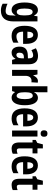

<svg xmlns="http://www.w3.org/2000/svg" viewBox="1524 -2324 1041 4128"><g transform="rotate(90 2044.0 -260.5)"><path d="M197 -556C91 -556 34 -450 34 -269C34 -98 89 10 191 10C237 10 276 -7 312 -73H316C313 -51 312 -22 312 5V12C312 107 279 138 216 138C179 138 120 126 61 98V203C109 229 155 240 207 240C365 240 441 142 441 -31V-546H331L321 -476H313C279 -539 242 -556 197 -556ZM235 -442C285 -442 312 -399 312 -276V-253C312 -142 283 -101 236 -101C187 -101 164 -156 164 -268C164 -387 187 -442 235 -442Z M732 -555C603 -555 535 -455 535 -270C535 -98 597 10 751 10C805 10 854 -1 898 -28V-138C849 -107 808 -94 760 -94C696 -94 662 -140 661 -237H923V-310C923 -460 855 -555 732 -555ZM731 -455C779 -455 803 -407 803 -330H661C663 -421 691 -455 731 -455Z M1182 -558C1127 -558 1068 -541 1018 -512L1059 -416C1105 -442 1137 -453 1172 -453C1215 -453 1234 -421 1234 -370V-341L1162 -338C1045 -333 983 -279 983 -163C983 -74 1019 10 1110 10C1174 10 1211 -17 1244 -73H1247L1268 0H1362V-363C1362 -494 1298 -558 1182 -558ZM1196 -253 1234 -255V-204C1234 -136 1205 -93 1162 -93C1130 -93 1113 -113 1113 -161C1113 -216 1140 -251 1196 -253Z M1723 -556C1666 -556 1626 -508 1605 -457H1599L1581 -546H1482V0H1611V-279C1610 -364 1645 -419 1722 -419C1725 -419 1741 -418 1749 -414L1758 -552C1742 -556 1731 -556 1723 -556Z M1964 -571V-760H1835V0H1939L1958 -60H1964C2000 -8 2033 10 2082 10C2185 10 2243 -97 2243 -274C2243 -453 2183 -556 2084 -556C2034 -556 1994 -531 1964 -475H1960C1962 -512 1964 -550 1964 -571ZM2041 -445C2084 -445 2112 -389 2112 -276C2112 -155 2084 -98 2042 -98C1988 -98 1964 -153 1964 -267V-292C1966 -387 1982 -445 2041 -445Z M2507 -555C2378 -555 2310 -455 2310 -270C2310 -98 2372 10 2526 10C2580 10 2629 -1 2673 -28V-138C2624 -107 2583 -94 2535 -94C2471 -94 2437 -140 2436 -237H2698V-310C2698 -460 2630 -555 2507 -555ZM2506 -455C2554 -455 2578 -407 2578 -330H2436C2438 -421 2466 -455 2506 -455Z M2852 -761C2804 -761 2782 -736 2782 -687C2782 -639 2806 -614 2852 -614C2899 -614 2921 -639 2921 -687C2921 -735 2901 -761 2852 -761ZM2916 -546H2787V0H2916Z M3215 -102C3184 -102 3171 -121 3171 -158V-440H3279V-546H3171V-662H3084L3053 -543L2989 -509V-440H3043V-162C3043 -46 3082 10 3176 10C3215 10 3256 1 3286 -15V-119C3257 -108 3236 -102 3215 -102Z M3538 -555C3409 -555 3341 -455 3341 -270C3341 -98 3403 10 3557 10C3611 10 3660 -1 3704 -28V-138C3655 -107 3614 -94 3566 -94C3502 -94 3468 -140 3467 -237H3729V-310C3729 -460 3661 -555 3538 -555ZM3537 -455C3585 -455 3609 -407 3609 -330H3467C3469 -421 3497 -455 3537 -455Z M3996 -102C3965 -102 3952 -121 3952 -158V-440H4060V-546H3952V-662H3865L3834 -543L3770 -509V-440H3824V-162C3824 -46 3863 10 3957 10C3996 10 4037 1 4067 -15V-119C4038 -108 4017 -102 3996 -102Z"/></g></svg>

Font: Noto Sans Gurmukhi ExtraCondensed
Style: Bold
Weight: 700
Width: 2
Designer: Jelle Bosma - Monotype Design Team
Foundry: Monotype Imaging Inc.
Version: Version 2.004